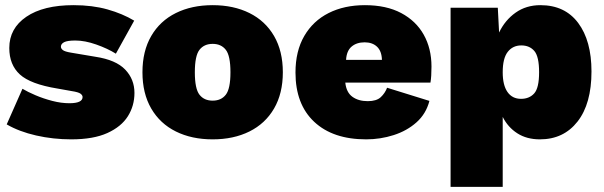

<svg xmlns="http://www.w3.org/2000/svg" viewBox="-20 -530 2340 744"><path d="M256 10Q186 10 120 -5Q54 -20 6 -48L67 -186Q87 -174 117.5 -161Q148 -148 182.5 -139Q217 -130 249 -130Q300 -130 300 -154Q300 -161 292 -167Q284 -173 258 -177L202 -187Q98 -204 57 -241.5Q16 -279 16 -344Q16 -420 82 -465Q148 -510 265 -510Q338 -510 396.5 -493.5Q455 -477 500 -450L429 -322Q397 -342 353 -357.5Q309 -373 272 -373Q241 -373 228.5 -366.5Q216 -360 216 -349Q216 -342 223.5 -336Q231 -330 255 -326L350 -310Q429 -298 465 -260.5Q501 -223 501 -170Q501 -120 475.5 -79.5Q450 -39 396 -14.5Q342 10 256 10Z M804 -510Q885 -510 946.5 -479.5Q1008 -449 1042 -390.5Q1076 -332 1076 -250Q1076 -168 1042 -109.5Q1008 -51 946.5 -20.5Q885 10 804 10Q723 10 661.5 -20.5Q600 -51 566 -109.5Q532 -168 532 -250Q532 -332 566 -390.5Q600 -449 661.5 -479.5Q723 -510 804 -510ZM804 -360Q771 -360 753 -337Q735 -314 735 -250Q735 -186 753 -163Q771 -140 804 -140Q837 -140 855 -163Q873 -186 873 -250Q873 -314 855 -337Q837 -360 804 -360Z M1399 10Q1270 10 1197.5 -58Q1125 -126 1125 -249Q1125 -332 1159 -390.5Q1193 -449 1253.5 -479.5Q1314 -510 1394 -510Q1477 -510 1534.5 -479.5Q1592 -449 1622 -395.5Q1652 -342 1652 -272Q1652 -233 1648 -210H1318Q1322 -172 1345.5 -155Q1369 -138 1405 -138Q1439 -138 1455.5 -153.5Q1472 -169 1480 -190L1644 -139Q1631 -89 1594 -56Q1557 -23 1505.5 -6.5Q1454 10 1399 10ZM1321 -298H1460Q1459 -332 1441 -349Q1423 -366 1393 -366Q1362 -366 1342.5 -349.5Q1323 -333 1321 -298Z M1726 194V-500H1909L1914 -404Q1937 -452 1978 -481Q2019 -510 2074 -510Q2169 -510 2220.5 -441Q2272 -372 2272 -253Q2272 -128 2218 -59Q2164 10 2072 10Q2021 10 1984.5 -13.5Q1948 -37 1928 -77V194ZM1999 -147Q2031 -147 2050 -168Q2069 -189 2069 -250Q2069 -311 2050.5 -332.5Q2032 -354 2000 -354Q1967 -354 1947.5 -329Q1928 -304 1928 -250Q1928 -200 1946.5 -173.5Q1965 -147 1999 -147Z"/></svg>

Font: Prodigy Sans ExtraBold
Style: Regular
Weight: 800
Designer: Wei Huang
Foundry: Wei Huang
Version: Version 1.003; ttfautohint (v1.8.3)